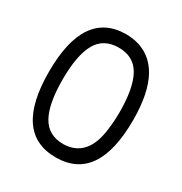

<svg xmlns="http://www.w3.org/2000/svg" viewBox="-160 -789 870 917"><g transform="rotate(30 275.0 -331.0)"><path d="M43 -331Q43 -670 275 -670Q401 -668 460 -564Q507 -480 507 -331Q507 8 275 8Q43 8 43 -331ZM275 -65Q407 -68 426 -238Q432 -285 432 -331Q432 -465 395 -531Q358 -597 275 -597Q192 -597 155 -531Q118 -465 118 -331Q118 -197 155 -131Q192 -65 275 -65Z"/></g></svg>

Font: Questrial
Style: Regular
Weight: 400
Designer: Joe Prince
Foundry: Joe Prince
Version: Version 1.002